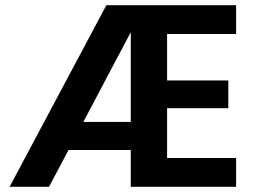

<svg xmlns="http://www.w3.org/2000/svg" viewBox="-20 -720 977 740"><path d="M17 0 390 -700H890V-589H624V-410H860V-303H624V-111H890V0H484V-594H483L169 0ZM156 -142 210 -250H548L557 -142Z"/></svg>

Font: DM Sans 28pt ExtraBold
Style: Regular
Weight: 800
Version: Version 4.004;gftools[0.9.30]